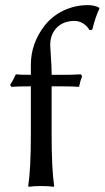

<svg xmlns="http://www.w3.org/2000/svg" viewBox="-20 -718 404 741"><path d="M99.1 -429.2V-467.8Q99.1 -551.8 153.8 -621.1Q182.1 -656.7 226.1 -677.7Q270.5 -698.2 317.9 -698.2Q346.2 -698.2 362.8 -688L363.8 -685.1Q348.6 -653.8 335.9 -603L325.2 -602.1Q316.4 -617.7 301 -627.4Q285.6 -637.2 267.1 -637.2Q224.6 -637.2 199.2 -611.3Q173.8 -585.4 173.8 -543.9Q173.8 -537.1 176.5 -497.8Q179.2 -458.5 179.2 -438V-429.2H222.2Q258.8 -429.2 292 -431.2L296.9 -423.8Q289.1 -404.3 285.2 -382.8Q267.6 -384.8 212.9 -384.8H179.2V-199.2Q179.2 -67.4 189 0L187 2.9Q168.9 0 139.2 0Q109.4 0 90.8 2.9L88.9 0Q99.1 -66.4 99.1 -199.2V-384.8H98.1Q47.9 -384.8 23.9 -382.8L19 -390.1Q32.2 -410.6 41 -431.2Q54.2 -429.2 99.1 -429.2Z"/></svg>

Font: Linux Biolinum G
Style: Regular
Weight: 400
Designer: Philipp H. Poll
Foundry: Philipp H. Poll
Version: Version 1.1.0 ; ttfautohint (v1.6)